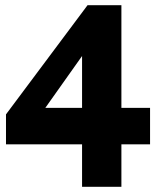

<svg xmlns="http://www.w3.org/2000/svg" viewBox="-20 -717 600 737"><path d="M295 -163H3V-278L316 -697H446V-303H556V-163H446V0H295ZM295 -303V-502L154 -303Z"/></svg>

Font: Hanken Grotesk Black
Style: Regular
Weight: 900
Designer: Alfredo Marco Pradil
Foundry: Hanken Design Co.
Version: Version 3.014